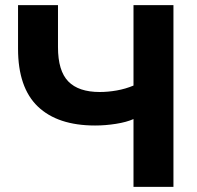

<svg xmlns="http://www.w3.org/2000/svg" viewBox="-20 -725 764 745"><path d="M498 0V-263Q471 -251 430 -244.5Q389 -238 349 -238Q204 -238 127 -311.5Q50 -385 50 -536V-705H205V-542Q205 -450 245 -409Q285 -368 367 -368Q399 -368 433 -374Q467 -380 498 -393V-705H653V0Z"/></svg>

Font: Mulish ExtraBold
Style: Regular
Weight: 800
Designer: Vernon Adams
Foundry: Vernon Adams
Version: Version 3.603; ttfautohint (v1.8.3)